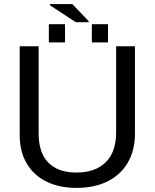

<svg xmlns="http://www.w3.org/2000/svg" viewBox="-20 -916 762 946"><path d="M356.9 9.8Q272.5 9.8 209.5 -21Q146.5 -51.8 111.8 -110.4Q77.1 -168.9 77.1 -250V-688H170.4V-257.8Q170.4 -163.6 218.3 -114.7Q266.1 -65.9 356.4 -65.9Q449.2 -65.9 500.7 -116.5Q552.2 -167 552.2 -264.2V-688H645V-258.8Q645 -175.3 609.6 -114.7Q574.2 -54.2 509.5 -22.2Q444.8 9.8 356.9 9.8ZM417 -811.5V-806.6H353.5L226.1 -890.1V-896H336.4ZM220.7 -707V-796.9H300.3V-707ZM432.6 -707V-796.9H512.2V-707Z"/></svg>

Font: Arial
Style: Regular
Weight: 400
Designer: Steve Matteson
Foundry: Ascender Corporation
Version: Version 2.00.3